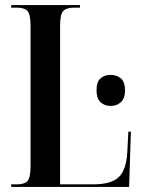

<svg xmlns="http://www.w3.org/2000/svg" viewBox="-20 -734 561 754"><path d="M24 0V-10H47Q75 -10 87.5 -22.5Q100 -35 100 -84V-630Q100 -679 87.5 -691.5Q75 -704 47 -704H24V-714H294V-704H270Q242 -704 229 -691.5Q216 -679 216 -633V-10H345Q417 -10 446.5 -38.5Q476 -67 480 -137L484 -217H494L487 0ZM414 -318Q390 -318 374.5 -333Q359 -348 359 -379Q359 -412 374.5 -426Q390 -440 414 -440Q439 -440 455 -426Q471 -412 471 -379Q471 -348 455 -333Q439 -318 414 -318Z"/></svg>

Font: Noto Serif Display ExtraCondensed SemiBold
Style: Regular
Weight: 600
Width: 2
Designer: Monotype Design Team
Foundry: Monotype Imaging Inc.
Version: Version 2.009